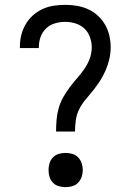

<svg xmlns="http://www.w3.org/2000/svg" viewBox="-20 -763 540 791"><path d="M211 -221Q211 -245 213 -269Q215 -293 221.5 -316.5Q228 -340 240 -361.5Q252 -383 266.5 -402.5Q281 -422 297 -440Q313 -458 327 -478Q341 -498 349.5 -521Q358 -544 358 -568Q358 -589 350.5 -610Q343 -631 327.5 -645.5Q312 -660 291 -666.5Q270 -673 249 -673Q228 -673 207 -667Q186 -661 170.5 -646.5Q155 -632 147.5 -611.5Q140 -591 140 -569V-565H62V-572Q62 -596 68 -619.5Q74 -643 86 -663.5Q98 -684 116 -700Q134 -716 156 -726Q178 -736 201.5 -739.5Q225 -743 249 -743Q273 -743 297 -739Q321 -735 343 -725Q365 -715 383 -698.5Q401 -682 413 -661Q425 -640 430.5 -616Q436 -592 436 -568Q436 -544 430.5 -520Q425 -496 415.5 -474Q406 -452 393 -431.5Q380 -411 365 -392Q350 -373 334 -354.5Q318 -336 307 -314.5Q296 -293 292.5 -269Q289 -245 289 -221ZM250 8Q236 8 222 4Q208 0 198 -10.5Q188 -21 184 -34.5Q180 -48 180 -63Q180 -77 184 -90.5Q188 -104 198 -114.5Q208 -125 222 -129Q236 -133 250 -133Q264 -133 278 -129Q292 -125 302 -114.5Q312 -104 316.5 -90.5Q321 -77 321 -63Q321 -48 316.5 -34.5Q312 -21 302 -10.5Q292 0 278 4Q264 8 250 8Z"/></svg>

Font: Iosevka Web
Style: Regular
Weight: 400
Monospace: yes
Designer: Belleve Invis
Foundry: Belleve Invis
Version: Version 28.0.3; ttfautohint (v1.8.3)